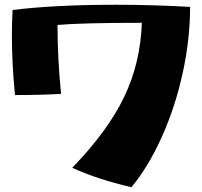

<svg xmlns="http://www.w3.org/2000/svg" viewBox="-20 -763 850 808"><path d="M284 -57Q434 -212 502.5 -355Q571 -498 577 -667Q321 -667 222 -658Q222 -518 237 -368Q152 -363 43 -363Q30 -497 30 -613Q30 -669 33 -721Q212 -743 467 -743Q621 -743 780 -734Q780 -599 749 -456.5Q718 -314 661.5 -188Q605 -62 533 25Q388 -9 284 -57Z"/></svg>

Font: Otomanopee One
Style: Regular
Weight: 400
Designer: Das Ende der Wildnis
Foundry: Gutenberg Labo
Version: Version 3.005